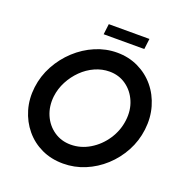

<svg xmlns="http://www.w3.org/2000/svg" viewBox="-148 -974 1060 1110"><g transform="rotate(20 382.5 -419.0)"><path d="M738 -342Q729 -269 695 -206Q661 -143 609 -95.5Q557 -48 493 -21.5Q429 5 359 5Q286 5 226.5 -23Q167 -51 125.5 -101Q84 -151 65 -216Q46 -281 55 -354Q64 -426 98.5 -489.5Q133 -553 185.5 -601.5Q238 -650 302.5 -677.5Q367 -705 436 -705Q507 -705 566.5 -676.5Q626 -648 667.5 -598Q709 -548 728 -482Q747 -416 738 -342ZM616 -354Q624 -418 601.5 -471Q579 -524 534.5 -555.5Q490 -587 432 -587Q386 -587 342.5 -567.5Q299 -548 264 -513.5Q229 -479 206 -435Q183 -391 177 -342Q170 -279 192.5 -227Q215 -175 260 -144Q305 -113 363 -113Q425 -113 480 -146Q535 -179 571.5 -234Q608 -289 616 -354ZM575 -778H325L333 -843H583Z"/></g></svg>

Font: Kulim Park
Style: Bold Italic
Weight: 700
Italic angle: -8°
Designer: Noponies / Dale Sattler
Foundry: Noponies
Version: Version 1.000; ttfautohint (v1.8.3)